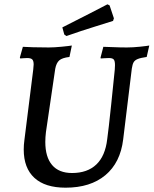

<svg xmlns="http://www.w3.org/2000/svg" viewBox="-20 -858 712 890"><path d="M190 -200Q190 -130 221.5 -93Q253 -56 314 -56Q385 -56 426.5 -95.5Q468 -135 477 -213Q483 -255 495.5 -374.5Q508 -494 512 -535Q513 -543 513 -556Q513 -576 507 -582.5Q501 -589 485 -589Q474 -589 462.5 -588Q451 -587 447 -587L446 -591L459 -641Q471 -641 503.5 -639.5Q536 -638 568 -638Q596 -638 629 -641.5Q662 -645 672 -647L660 -594Q632 -590 618.5 -584.5Q605 -579 599.5 -569.5Q594 -560 591 -540L551 -212Q538 -104 468.5 -46Q399 12 284 12Q189 12 139.5 -33.5Q90 -79 90 -165Q90 -186 93 -208L134 -535Q136 -553 136 -559Q136 -576 129.5 -582.5Q123 -589 106 -589Q96 -589 86.5 -588Q77 -587 74 -587L72 -591L86 -641Q98 -640 133 -639Q168 -638 206 -638Q231 -638 266.5 -641.5Q302 -645 313 -647L302 -594Q268 -590 254.5 -578Q241 -566 236 -539L193 -246Q190 -221 190 -200ZM288 -691 278 -698 269 -731Q331 -762 395 -795Q459 -828 478 -838L488 -833L508 -773L504 -761Q486 -755 421 -735Q356 -715 288 -691Z"/></svg>

Font: Alegreya SC Medium
Style: Italic
Weight: 500
Italic angle: -7°
Designer: Juan Pablo del Peral
Foundry: Huerta Tipografica
Version: Version 2.007; ttfautohint (v1.6)